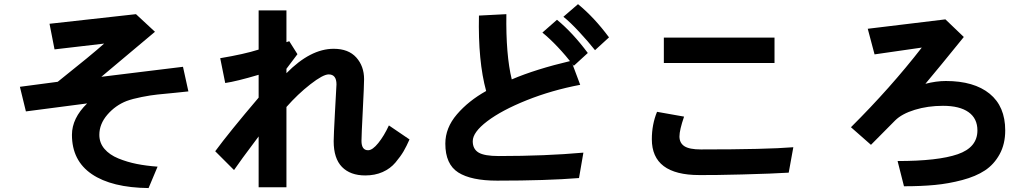

<svg xmlns="http://www.w3.org/2000/svg" viewBox="-20 -866 5040 937"><path d="M77.1 -442.4 261.7 -466.8Q429.7 -600.6 488.3 -653.3L246.1 -625L221.7 -750L643.6 -796.9L736.3 -710.9L474.6 -491.2Q533.2 -498 673.3 -515.6Q813.5 -533.2 873 -540L899.4 -419.9Q884.8 -418 834 -413.1Q783.2 -408.2 749.5 -404.8Q715.8 -401.4 671.4 -392.6Q627 -383.8 597.7 -373Q543 -351.6 503.9 -306.2Q464.8 -260.7 464.8 -208Q464.8 -168.9 489.7 -139.6Q514.6 -110.4 557.6 -92.8Q600.6 -75.2 647.5 -65.9Q694.3 -56.6 749 -52.7L705.1 51.8Q525.4 49.8 428.2 -16.1Q331.1 -82 331.1 -208Q331.1 -289.1 405.3 -361.3L106.4 -322.3Z M1377.9 -530.3V-508.8Q1495.1 -627.9 1608.4 -627.9Q1680.7 -627.9 1718.8 -585.4Q1756.8 -543 1756.8 -479.5Q1756.8 -451.2 1750.5 -327.6Q1744.1 -204.1 1744.1 -178.7Q1744.1 -132.8 1776.4 -132.8Q1797.9 -132.8 1826.2 -168Q1854.5 -203.1 1877.9 -253.9L1978.5 -185.5Q1963.9 -152.3 1949.7 -127.9Q1935.5 -103.5 1910.2 -73.2Q1884.8 -43 1847.2 -26.4Q1809.6 -9.8 1762.7 -9.8Q1689.5 -9.8 1648.9 -51.3Q1608.4 -92.8 1608.4 -176.8Q1608.4 -203.1 1614.7 -318.8Q1621.1 -434.6 1622.1 -454.1Q1622.1 -502.9 1584 -502.9Q1556.6 -502.9 1494.6 -454.6Q1432.6 -406.2 1377.9 -343.8V47.9H1242.2V-200.2Q1147.5 -74.2 1122.1 -36.1L1030.3 -127.9Q1097.7 -219.7 1242.2 -389.6V-501Q1133.8 -468.8 1079.1 -460.9L1054.7 -582Q1171.9 -601.6 1242.2 -624V-815.4H1377.9V-660.2L1391.6 -665L1431.6 -601.6Z M2153.3 -165Q2153.3 -242.2 2210 -308.1Q2266.6 -374 2352.5 -421.9Q2312.5 -567.4 2317.4 -790L2451.2 -796.9Q2448.2 -598.6 2477.5 -478.5Q2593.8 -528.3 2767.6 -569.3L2811.5 -452.1Q2672.9 -425.8 2550.8 -377Q2428.7 -328.1 2357.9 -274.4Q2287.1 -220.7 2287.1 -176.8Q2287.1 -138.7 2315.4 -121.6Q2343.8 -104.5 2414.1 -104.5Q2641.6 -104.5 2827.1 -121.1L2805.7 2.9Q2647.5 15.6 2406.2 15.6Q2279.3 15.6 2216.3 -24.4Q2153.3 -64.5 2153.3 -165ZM2729.5 -784.2 2800.8 -845.7Q2879.9 -781.2 2952.1 -683.6L2883.8 -621.1Q2850.6 -663.1 2806.6 -710.4Q2762.7 -757.8 2729.5 -784.2ZM2627 -707 2698.2 -769.5Q2774.4 -707 2848.6 -607.4L2780.3 -544.9Q2699.2 -648.4 2627 -707Z M3219.7 -558.6V-682.6H3759.8V-558.6ZM3161.1 -186.5Q3161.1 -258.8 3186.5 -320.3L3318.4 -296.9Q3295.9 -231.4 3295.9 -200.2Q3295.9 -168 3320.3 -152.3Q3344.7 -136.7 3400.4 -136.7Q3721.7 -136.7 3851.6 -147.5L3829.1 -23.4Q3753.9 -18.6 3601.6 -14.6Q3449.2 -10.7 3392.6 -11.7Q3161.1 -11.7 3161.1 -186.5Z M4132.8 -245.1Q4326.2 -437.5 4478.5 -633.8L4248 -600.6L4214.8 -725.6L4593.8 -771.5L4683.6 -685.5Q4563.5 -537.1 4496.1 -457Q4548.8 -470.7 4595.7 -470.7Q4733.4 -470.7 4809.6 -408.7Q4885.7 -346.7 4885.7 -229.5Q4885.7 -163.1 4858.4 -113.3Q4831.1 -63.5 4786.6 -34.2Q4742.2 -4.9 4675.8 12.7Q4609.4 30.3 4542.5 36.6Q4475.6 43 4391.6 43L4360.4 -80.1Q4557.6 -80.1 4653.8 -113.3Q4750 -146.5 4750 -229.5Q4750 -288.1 4706.5 -318.8Q4663.1 -349.6 4582 -349.6Q4507.8 -349.6 4444.3 -330.1Q4380.9 -310.5 4348.6 -278.3L4230.5 -159.2Z"/></svg>

Font: Gothic A1 ExtraBold
Style: Regular
Weight: 800
Designer: HanYang I&C Co.,Ltd.
Foundry: HanYang I&C Co.,Ltd.
Version: Version 2.50